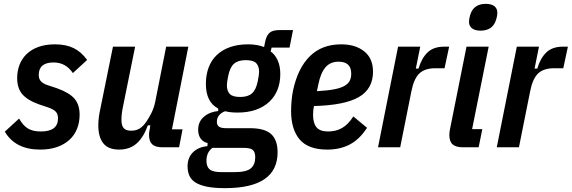

<svg xmlns="http://www.w3.org/2000/svg" viewBox="-20 -764 2966 996"><path d="M188 12Q60 12 5 -81L79 -149Q100 -112 125.5 -97Q151 -82 192 -82Q281 -82 281 -150Q281 -172 269.5 -184.5Q258 -197 229 -207L184 -222Q122 -244 95.5 -275.5Q69 -307 69 -359Q69 -395 81 -427Q93 -459 117.5 -483Q142 -507 179 -520.5Q216 -534 266 -534Q322 -534 362 -514.5Q402 -495 432 -453L358 -385Q321 -440 258 -440Q181 -440 181 -375Q181 -354 193 -341.5Q205 -329 231 -321L276 -306Q340 -283 366.5 -252Q393 -221 393 -169Q393 -129 379.5 -95.5Q366 -62 339.5 -38Q313 -14 275 -1Q237 12 188 12Z M681 -522 618 -211Q610 -174 610 -142Q610 -112 622 -99Q634 -86 660 -86Q686 -86 704 -97Q722 -108 738 -131Q754 -154 766.5 -180Q779 -206 785 -235L842 -522H957L872 -93H927L909 0H822Q786 0 769.5 -15.5Q753 -31 753 -65Q753 -72 754 -79.5Q755 -87 757 -95L760 -114H747Q725 -52 689 -20Q653 12 598 12Q542 12 516 -20.5Q490 -53 490 -114Q490 -135 493 -157.5Q496 -180 500 -197L566 -522Z M1420 26Q1420 212 1147 212Q1091 212 1054 204.5Q1017 197 994.5 183Q972 169 962.5 147.5Q953 126 953 99Q953 54 980.5 26.5Q1008 -1 1056 -6L1057 -22Q1034 -27 1021 -45Q1008 -63 1008 -91Q1008 -133 1038 -158.5Q1068 -184 1112 -188V-201Q1048 -234 1048 -329Q1048 -375 1062 -413Q1076 -451 1104 -478Q1132 -505 1173 -519.5Q1214 -534 1267 -534Q1314 -534 1350 -520L1356 -550Q1363 -581 1379 -594.5Q1395 -608 1430 -608H1500L1482 -517H1389L1384 -497Q1406 -482 1420 -452Q1434 -422 1434 -380Q1434 -335 1419.5 -298.5Q1405 -262 1376.5 -235.5Q1348 -209 1307 -194.5Q1266 -180 1212 -180Q1175 -180 1148 -187Q1128 -180 1116.5 -166Q1105 -152 1105 -132Q1105 -115 1116 -107Q1127 -99 1153 -99H1277Q1353 -99 1386.5 -68.5Q1420 -38 1420 26ZM1304 52Q1304 25 1291.5 14Q1279 3 1243 3H1082Q1051 26 1051 70Q1051 101 1068 115Q1085 129 1130 129H1195Q1258 129 1281 109.5Q1304 90 1304 52ZM1226 -261Q1266 -261 1287 -279.5Q1308 -298 1317 -342Q1324 -376 1324 -391Q1324 -421 1309 -436.5Q1294 -452 1255 -452Q1215 -452 1194 -433.5Q1173 -415 1164 -371Q1157 -337 1157 -322Q1157 -292 1172 -276.5Q1187 -261 1226 -261Z M1678 12Q1579 12 1534.5 -40.5Q1490 -93 1490 -188Q1490 -212 1492.5 -241Q1495 -270 1500 -294Q1525 -411 1587.5 -472.5Q1650 -534 1750 -534Q1824 -534 1869.5 -497.5Q1915 -461 1915 -392Q1915 -303 1841.5 -260.5Q1768 -218 1609 -214Q1606 -202 1605 -189.5Q1604 -177 1604 -168Q1604 -125 1622 -103.5Q1640 -82 1682 -82Q1723 -82 1754.5 -100Q1786 -118 1813 -160L1884 -101Q1845 -41 1794.5 -14.5Q1744 12 1678 12ZM1736 -444Q1694 -444 1669 -415.5Q1644 -387 1632 -329L1624 -291Q1678 -294 1712.5 -300.5Q1747 -307 1767 -318.5Q1787 -330 1794.5 -345.5Q1802 -361 1802 -382Q1802 -444 1736 -444Z M1941 0 2045 -522H2160L2137 -408H2151Q2167 -462 2198 -492Q2229 -522 2285 -522H2310L2286 -410H2238Q2184 -410 2155.5 -383Q2127 -356 2114 -290L2056 0Z M2473 -605Q2444 -605 2428.5 -617Q2413 -629 2413 -651Q2413 -666 2419 -686Q2436 -744 2500 -744Q2529 -744 2544.5 -732Q2560 -720 2560 -698Q2560 -682 2554 -663Q2537 -605 2473 -605ZM2381 0Q2345 0 2328 -15Q2311 -30 2311 -64Q2311 -80 2315 -97L2400 -522H2515L2429 -94H2482L2463 0Z M2557 0 2661 -522H2776L2753 -408H2767Q2783 -462 2814 -492Q2845 -522 2901 -522H2926L2902 -410H2854Q2800 -410 2771.5 -383Q2743 -356 2730 -290L2672 0Z"/></svg>

Font: IBM Plex Sans Cond SmBld
Style: Italic
Weight: 600
Width: 3
Italic angle: -11°
Designer: Mike Abbink, Paul van der Laan, Pieter van Rosmalen
Foundry: Bold Monday
Version: Version 1.3